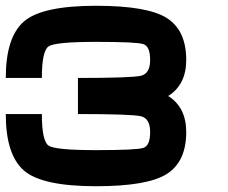

<svg xmlns="http://www.w3.org/2000/svg" viewBox="-20 -645 790 665"><path d="M250 -375Q437.5 -375 468.8 -382.8Q500 -390.6 500 -437.5Q500 -484.4 476.6 -492.2Q453.1 -500 312.5 -500Q171.9 -500 148.4 -484.4Q125 -468.8 125 -375H0Q0 -515.6 62.5 -570.3Q125 -625 312.5 -625Q492.2 -625 558.6 -582Q625 -539.1 625 -437.5Q625 -351.6 562.5 -312.5Q625 -273.4 625 -187.5Q625 -85.9 558.6 -43Q492.2 0 312.5 0Q125 0 62.5 -54.7Q0 -109.4 0 -250H125Q125 -156.2 148.4 -140.6Q171.9 -125 312.5 -125Q453.1 -125 476.6 -132.8Q500 -140.6 500 -187.5Q500 -234.4 468.8 -242.2Q437.5 -250 250 -250Z"/></svg>

Font: CraftyPE
Style: Regular
Weight: 400
Designer: Erek Butcher
Foundry: Haunted Coop
Version: Version 0.018;April 4, 2024;FontCreator 15.0.0.2962 64-bit